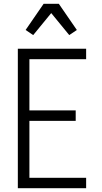

<svg xmlns="http://www.w3.org/2000/svg" viewBox="-20 -992 540 1012"><path d="M74 0V-735H434V-680H135V-410H379V-355H135V-55H434V0ZM155 -807 115 -834 210 -972H290L385 -834L345 -807L250 -923Z"/></svg>

Font: Iosevka Curly Light
Style: Regular
Weight: 300
Monospace: yes
Designer: Belleve Invis
Foundry: Belleve Invis
Version: Version 22.1.2; ttfautohint (v1.8.4)